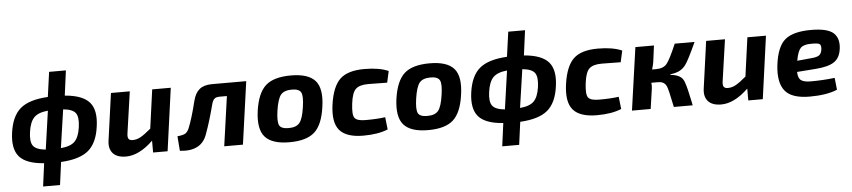

<svg xmlns="http://www.w3.org/2000/svg" viewBox="-48 -1006 6670 1503"><g transform="rotate(-5 3287.0 -255.0)"><path d="M496 -700 470 -504Q609 -493 663 -431Q717 -369 698 -240Q681 -113 612 -55Q543 3 396 11L372 190H239L263 9Q123 -1 69.5 -62.5Q16 -124 34 -252Q52 -381 121 -439Q190 -497 337 -505L364 -700ZM448 -398 404 -97Q481 -104 514 -137.5Q547 -171 558 -248Q569 -327 545.5 -359Q522 -391 448 -398ZM285 -96 328 -398Q252 -391 218.5 -356.5Q185 -322 174 -244Q163 -167 187 -135Q211 -103 285 -96Z M1302 -493 1234 0H1120V-93Q1010 13 907 13Q836 13 803.5 -24Q771 -61 781 -126L832 -493H980L933 -166Q929 -136 937.5 -123.5Q946 -111 970 -111Q1002 -111 1032.5 -128Q1063 -145 1114 -188L1156 -493Z M1895 -493 1826 0H1679L1734 -390H1675Q1649 -390 1635.5 -378Q1622 -366 1614 -335Q1579 -201 1546 -112Q1502 25 1330 5L1321 -110Q1368 -115 1383 -125Q1401 -136 1413 -164Q1444 -239 1477 -374Q1492 -435 1527 -464Q1562 -493 1625 -493Z M2247 -507Q2384 -507 2438 -445Q2492 -383 2471 -240Q2452 -101 2388.5 -44Q2325 13 2191 13Q2055 13 2000 -48.5Q1945 -110 1964 -252Q1984 -392 2047.5 -449.5Q2111 -507 2247 -507ZM2245 -396Q2184 -396 2158 -365Q2132 -334 2118 -240Q2106 -155 2121 -126.5Q2136 -98 2194 -98Q2254 -98 2280 -129.5Q2306 -161 2319 -252Q2332 -338 2316.5 -367Q2301 -396 2245 -396Z M2954 -117 2965 -20Q2888 12 2772 12Q2639 12 2585.5 -50Q2532 -112 2552 -253Q2572 -392 2632.5 -449.5Q2693 -507 2824 -507Q2941 -507 3013 -475L2993 -385Q2877 -387 2844 -387Q2775 -387 2745.5 -358.5Q2716 -330 2706 -246Q2695 -159 2713.5 -133.5Q2732 -108 2799 -108Q2891 -108 2954 -117Z M3337 -507Q3474 -507 3528 -445Q3582 -383 3561 -240Q3542 -101 3478.5 -44Q3415 13 3281 13Q3145 13 3090 -48.5Q3035 -110 3054 -252Q3074 -392 3137.5 -449.5Q3201 -507 3337 -507ZM3335 -396Q3274 -396 3248 -365Q3222 -334 3208 -240Q3196 -155 3211 -126.5Q3226 -98 3284 -98Q3344 -98 3370 -129.5Q3396 -161 3409 -252Q3422 -338 3406.5 -367Q3391 -396 3335 -396Z M4104 -700 4078 -504Q4217 -493 4271 -431Q4325 -369 4306 -240Q4289 -113 4220 -55Q4151 3 4004 11L3980 190H3847L3871 9Q3731 -1 3677.5 -62.5Q3624 -124 3642 -252Q3660 -381 3729 -439Q3798 -497 3945 -505L3972 -700ZM4056 -398 4012 -97Q4089 -104 4122 -137.5Q4155 -171 4166 -248Q4177 -327 4153.5 -359Q4130 -391 4056 -398ZM3893 -96 3936 -398Q3860 -391 3826.5 -356.5Q3793 -322 3782 -244Q3771 -167 3795 -135Q3819 -103 3893 -96Z M4789 -117 4800 -20Q4723 12 4607 12Q4474 12 4420.5 -50Q4367 -112 4387 -253Q4407 -392 4467.5 -449.5Q4528 -507 4659 -507Q4776 -507 4848 -475L4828 -385Q4712 -387 4679 -387Q4610 -387 4580.5 -358.5Q4551 -330 4541 -246Q4530 -159 4548.5 -133.5Q4567 -108 4634 -108Q4726 -108 4789 -117Z M5207 -257 5206 -253Q5239 -249 5258.5 -242Q5278 -235 5292.5 -222Q5307 -209 5316 -183.5Q5325 -158 5333.5 -123Q5342 -88 5354 -31Q5358 -11 5360 0H5212Q5184 -140 5172 -166Q5157 -199 5121 -203Q5113 -204 5102 -204H5053Q5056 -183 5053 -159L5030 0H4883L4953 -493H5099L5082 -364Q5078 -339 5068 -307H5100Q5157 -307 5184 -340Q5211 -373 5262 -493H5418Q5354 -353 5330 -321Q5298 -276 5242 -263Q5227 -260 5207 -257Z M5979 -493 5911 0H5797V-93Q5687 13 5584 13Q5513 13 5480.5 -24Q5448 -61 5458 -126L5509 -493H5657L5610 -166Q5606 -136 5614.5 -123.5Q5623 -111 5647 -111Q5679 -111 5709.5 -128Q5740 -145 5791 -188L5833 -493Z M6486 -117 6496 -23Q6413 12 6279 12Q6138 12 6085 -54Q6032 -120 6048 -257Q6066 -401 6130 -454Q6194 -507 6334 -507Q6464 -507 6510.5 -464Q6557 -421 6545 -337Q6535 -267 6488 -237Q6441 -207 6343 -200L6197 -189Q6198 -140 6221.5 -123Q6245 -106 6296 -106Q6393 -106 6486 -117ZM6206 -276 6321 -287Q6361 -290 6379.5 -303Q6398 -316 6402 -351Q6405 -384 6389.5 -392Q6374 -400 6324 -399Q6266 -399 6242.5 -374.5Q6219 -350 6206 -276Z"/></g></svg>

Font: Exo 2.0
Style: Bold Italic
Weight: 700
Italic angle: -8°
Designer: Natanael Gama
Version: Version 1.001;PS 001.001;hotconv 1.0.70;makeotf.lib2.5.58329